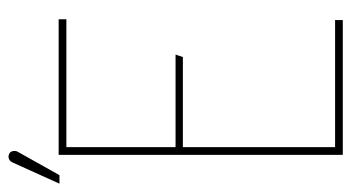

<svg xmlns="http://www.w3.org/2000/svg" viewBox="-246 -648 864 473"><g transform="rotate(-90 186.5 -412.0)"><path d="M41 0H373V-19H60V-394H282L288 -412H60V-681H375V-700H41ZM47 -798Q50 -802 50.5 -806.5Q51 -811 49.5 -815.5Q48 -820 43 -822Q39 -824 35 -823.5Q31 -823 27.5 -820.5Q24 -818 22 -813L-30 -698H-9Z"/></g></svg>

Font: Advent Pro Thin
Style: Regular
Weight: 250
Version: Version 3.000